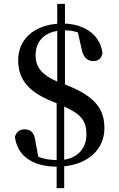

<svg xmlns="http://www.w3.org/2000/svg" viewBox="-20 -846 613 993"><path d="M273 127H312V14C435 2 520 -73 520 -183C520 -279 476 -346 326 -405L316 -409V-689C340 -689 361 -686 383 -678L402 -593C411 -543 437 -530 464 -530C486 -530 505 -543 510 -571C499 -662 424 -719 316 -724V-826H276V-723C154 -714 74 -641 74 -534C74 -429 135 -368 251 -321L273 -312V-18C235 -19 206 -24 178 -35L162 -122C156 -163 136 -177 106 -177C84 -177 66 -166 57 -139C69 -43 143 15 273 16ZM312 -295C401 -255 427 -220 427 -150C427 -81 384 -31 312 -20ZM276 -424C199 -458 164 -496 164 -561C164 -630 208 -676 276 -686Z"/></svg>

Font: Noto Serif CJK HK SemiBold
Style: Regular
Weight: 600
Designer: Ryoko NISHIZUKA 西塚涼子 (kana & ideographs); Frank Grießhammer (Latin, Greek & Cyrillic); Wenlong ZHANG 张文龙 (bopomofo); San
Foundry: Adobe
Version: Version 2.001;hotconv 1.1.0;makeotfexe 2.6.0